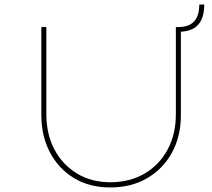

<svg xmlns="http://www.w3.org/2000/svg" viewBox="-20 -819 934 845"><path d="M465 6Q374 6 306 -35Q238 -76 200 -148Q162 -220 162 -312V-700H184V-317Q184 -228 220 -160.5Q256 -93 319.5 -55Q383 -17 465 -17Q551 -17 616 -55Q681 -93 717.5 -160.5Q754 -228 754 -317V-700H764Q812 -700 834.5 -725Q857 -750 857 -799H879Q879 -756 865 -729Q851 -702 825.5 -690.5Q800 -679 763 -679L776 -695V-311Q776 -219 737 -147.5Q698 -76 628 -35Q558 6 465 6Z"/></svg>

Font: Lexend Mega Thin
Style: Regular
Weight: 250
Version: Version 1.007